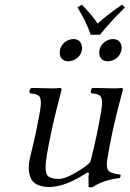

<svg xmlns="http://www.w3.org/2000/svg" viewBox="-20 -790 554 821"><path d="M367.7 -641.6Q348.6 -697.8 311.5 -758.3L330.1 -770Q376.5 -722.2 397.5 -689Q436 -724.6 501.5 -770L514.2 -758.3Q445.8 -690.4 407.7 -641.6ZM236.3 -575.2Q242.7 -606 273.4 -618.7Q283.2 -623 293.5 -623Q322.3 -623 329.6 -596.2Q332 -585.4 330.1 -575.2Q323.2 -543.9 292 -531.7Q282.2 -528.3 273.4 -527.8Q243.7 -527.8 236.3 -554.7Q234.4 -564.9 236.3 -575.2ZM405.3 -575.2Q411.6 -606 442.4 -618.7Q452.1 -623 462.4 -623Q491.2 -623 499 -596.2Q501.5 -585.4 499 -575.2Q492.2 -543.9 460.9 -531.7Q451.2 -528.3 442.4 -527.8Q412.6 -527.8 405.3 -554.7Q403.3 -564.9 405.3 -575.2ZM194.8 9.8Q129.9 9.8 112.5 -26.6Q95.2 -63 109.4 -120.1Q133.8 -217.8 151.4 -315.9Q160.6 -370.1 144.5 -381.8Q133.8 -388.7 107.9 -391.1Q102.1 -402.8 112.8 -414.1Q183.1 -412.1 203.6 -412.1Q226.1 -412.1 236.8 -414.1Q243.2 -412.6 243.7 -408.2Q243.2 -407.2 221.2 -319.8Q197.8 -226.6 181.2 -132.8Q168 -56.2 183.6 -38.6Q196.8 -25.4 230.5 -24.9Q266.1 -24.9 333 -70.3Q341.3 -76.2 348.1 -81.1Q363.8 -93.3 365.2 -96.7Q366.7 -101.1 369.1 -107.9Q395 -210.4 412.6 -314Q422.4 -369.6 406.7 -381.8Q396 -389.2 370.1 -391.1Q364.3 -402.8 375 -414.1Q445.3 -412.1 465.3 -412.1Q488.8 -412.1 500 -414.1Q505.4 -412.6 505.9 -408.2Q505.4 -407.2 482.9 -319.8Q457 -217.3 439.5 -113.8Q431.6 -69.3 446.8 -57.1Q460.4 -46.9 494.1 -43.9Q498.5 -35.6 491.2 -28.8Q421.4 -20 377 9.8Q364.7 12.2 358.9 9.8Q358.9 9.8 358.4 -35.6Q359.4 -42.5 360.1 -47.1Q360.8 -51.8 356 -51.8Q351.1 -51.3 346.2 -47.9Q261.7 6.8 194.8 9.8Z"/></svg>

Font: Linux Libertine Display Slanted O
Style: Slanted
Weight: 400
Designer: Philipp H. Poll
Foundry: Philipp H. Poll
Version: Version 5.0.9